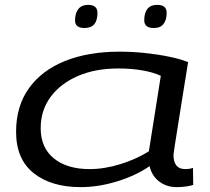

<svg xmlns="http://www.w3.org/2000/svg" viewBox="-20 -758 863 788"><path d="M704 10Q664 10 633.5 -13Q603 -36 594 -76Q537 -37 460.5 -13.5Q384 10 311 10Q190 10 118 -47.5Q46 -105 46 -217Q46 -322 98.5 -395.5Q151 -469 246.5 -507.5Q342 -546 471 -546Q522 -546 574.5 -540.5Q627 -535 673.5 -525.5Q720 -516 752 -503Q740 -430 729.5 -363.5Q719 -297 710.5 -244Q702 -191 697 -158.5Q692 -126 692 -123Q692 -64 740 -64Q758 -64 772 -69L773 1Q743 10 704 10ZM591 -137 640 -447Q607 -462 562 -469.5Q517 -477 465 -477Q371 -477 299.5 -446Q228 -415 187.5 -360Q147 -305 147 -232Q147 -152 201 -108Q255 -64 348 -64Q409 -64 474.5 -84.5Q540 -105 591 -137ZM611 -643Q572 -643 572 -675Q572 -705 585 -721.5Q598 -738 626 -738Q664 -738 664 -705Q664 -676 651 -659.5Q638 -643 611 -643ZM327 -643Q288 -643 288 -674Q288 -704 301.5 -721Q315 -738 342 -738Q380 -738 380 -705Q380 -643 327 -643Z"/></svg>

Font: Georama ExtraExtended
Style: Italic
Weight: 400
Width: 8
Italic angle: -9°
Designer: Jean-Baptiste Levee
Foundry: Production Type
Version: Version 1.000